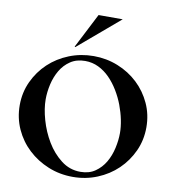

<svg xmlns="http://www.w3.org/2000/svg" viewBox="-120 -1293 1270 1409"><g transform="rotate(10 515.5 -588.0)"><path d="M498.8 -1188.8H678.8L371.2 -927.5L366.2 -930ZM517.5 13.8Q420 13.8 334.4 -21.2Q248.8 -56.2 183.8 -116.9Q118.8 -177.5 81.2 -260Q43.8 -342.5 43.8 -437.5Q43.8 -532.5 81.9 -614.4Q120 -696.2 184.4 -756.9Q248.8 -817.5 335 -851.9Q421.2 -886.2 517.5 -886.2Q612.5 -886.2 698.1 -851.9Q783.8 -817.5 848.1 -756.9Q912.5 -696.2 950 -614.4Q987.5 -532.5 987.5 -437.5Q987.5 -342.5 950 -260.6Q912.5 -178.8 848.8 -117.5Q785 -56.2 699.4 -21.2Q613.8 13.8 517.5 13.8ZM223.8 -512.5Q223.8 -443.8 247.5 -360.6Q271.2 -277.5 315 -204.4Q358.8 -131.2 422.5 -81.9Q486.2 -32.5 566.2 -32.5Q631.2 -32.5 676.2 -63.8Q721.2 -95 749.4 -143.1Q777.5 -191.2 790.6 -250Q803.8 -308.8 803.8 -362.5Q803.8 -408.8 793.1 -461.2Q782.5 -513.8 762.5 -566.9Q742.5 -620 712.5 -669.4Q682.5 -718.8 645 -756.9Q607.5 -795 561.2 -817.5Q515 -840 461.2 -840Q397.5 -840 351.9 -809.4Q306.2 -778.8 278.1 -730.6Q250 -682.5 236.9 -625Q223.8 -567.5 223.8 -512.5Z"/></g></svg>

Font: Equateur
Style: Regular
Weight: 400
Designer: Ange Degheest & Eugénie Bidaut
Foundry: Velvetyne Type Foundry
Version: Version 1.000;FEAKit 1.0